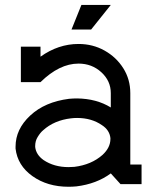

<svg xmlns="http://www.w3.org/2000/svg" viewBox="-20 -728 621 759"><path d="M251 -67.4Q262.2 -67.4 273.9 -68.4Q341.3 -76.7 385.3 -115.7Q416.5 -144.5 416.5 -178.7V-182.1Q413.1 -213.9 382.8 -233.4Q341.8 -261.7 284.7 -261.7Q272.9 -261.7 261.2 -260.3Q193.8 -252.4 150.4 -212.9Q139.6 -204.1 128.9 -186.5Q119.1 -170.9 119.1 -150.9V-147Q122.6 -116.2 152.3 -95.2Q193.8 -67.4 251 -67.4ZM251 10.3Q167.5 10.3 108.4 -31.7Q49.3 -73.7 41.5 -140.6V-148.4Q41.5 -217.3 99.4 -271.2Q157.2 -325.2 252.9 -337.4Q269 -338.9 284.7 -338.9Q361.8 -337.9 418 -303.2V-359.9Q418 -408.2 380.6 -442.4Q343.3 -476.6 290.5 -476.6Q214.8 -476.6 140.1 -403.3H62.5V-543.5H140.1V-503.9Q210.4 -554.2 290.5 -554.2Q346.7 -554.2 393.3 -528.1Q439.9 -502 467.5 -458Q495.1 -414.1 495.1 -359.9V-77.6H539.6V0H456.5L418 -42.5Q361.8 -1 282.2 8.8Q266.1 10.3 251 10.3ZM340.3 -611.3H262.7L301.8 -708.5H418Z"/></svg>

Font: Turpis
Style: Regular
Weight: 400
Designer: GGBotNet
Foundry: f0n7
Version: 1.00